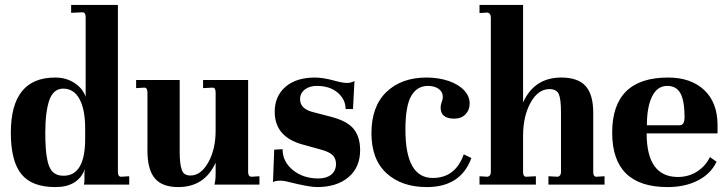

<svg xmlns="http://www.w3.org/2000/svg" viewBox="-20 -750 2955 780"><path d="M205 10Q109 10 66.5 -43Q24 -96 24 -211Q24 -435 204 -435Q249 -435 282.5 -413Q316 -391 328 -357V-680Q328 -700 315 -700L269 -698V-730H459V-51Q459 -32 472 -32L505 -34V0H321Q323 -10 323 -16V-38Q323 -51 324 -55Q325 -59 325 -63Q297 10 205 10ZM238 -36Q326 -36 326 -186V-229Q326 -305 303 -347.5Q280 -390 237 -390Q198 -390 181 -345Q164 -297 164 -211Q164 -142 171 -107Q177 -70 193 -53Q209 -36 238 -36Z M704 10Q639 10 609 -25.5Q579 -61 579 -138V-375Q579 -394 566 -394L533 -392V-425H710V-132Q710 -82 719 -59Q726 -37 754 -37Q796 -37 826 -90Q856 -143 856 -220V-374Q856 -394 844 -394L805 -392V-425H988V-51Q988 -33 1001 -32L1034 -34V0H851Q856 -17 856 -44V-89Q811 10 704 10Z M1268 10Q1235 10 1148 -12Q1133 -16 1120 -16Q1098 -16 1089 -10L1094 -142L1128 -144Q1128 -93 1170 -59Q1212 -25 1273 -25Q1306 -25 1325.5 -40.5Q1345 -56 1345 -84Q1345 -107 1330.5 -120.5Q1316 -134 1281 -143L1209 -163Q1096 -194 1096 -296Q1096 -359 1139.5 -397Q1183 -435 1260 -435Q1292 -435 1340 -422Q1372 -413 1390 -413Q1406 -413 1420 -421L1414 -307H1384Q1384 -346 1352 -373.5Q1320 -401 1267 -401Q1237 -401 1218 -386Q1199 -371 1199 -347Q1199 -307 1254 -294L1323 -276Q1390 -259 1416.5 -226.5Q1443 -194 1443 -140Q1443 -70 1395.5 -30Q1348 10 1268 10Z M1714 10Q1612 10 1550.5 -46Q1489 -102 1489 -209Q1489 -318 1550 -376.5Q1611 -435 1713 -435Q1761 -435 1803 -421Q1843 -407 1865.5 -383Q1888 -359 1888 -330Q1888 -303 1871 -285.5Q1854 -268 1825 -268Q1770 -268 1770 -313Q1770 -323 1774 -334Q1779 -346 1779 -356Q1779 -377 1762 -389Q1745 -401 1718 -401Q1675 -401 1651 -361Q1627 -320 1627 -223Q1627 -27 1738 -27Q1830 -27 1864 -123L1895 -108Q1852 10 1714 10Z M1928 0V-34L1961 -32Q1974 -35 1974 -51V-679Q1974 -696 1961 -699L1928 -697V-730H2105V-334Q2151 -435 2260 -435Q2328 -435 2359 -400.5Q2390 -366 2390 -292V-51Q2390 -32 2403 -32L2436 -34V0H2208V-34L2246 -32Q2259 -35 2259 -51V-293Q2259 -348 2250 -368Q2241 -388 2212 -388Q2166 -388 2135.5 -333Q2105 -278 2105 -198V-51Q2105 -32 2118 -32L2157 -34V0Z M2692 10Q2467 10 2467 -211Q2467 -435 2694 -435Q2786 -435 2840 -385Q2894 -335 2895 -245V-208H2607Q2607 -32 2733 -31Q2778 -31 2812.5 -53.5Q2847 -76 2864 -112L2891 -93Q2868 -44 2815.5 -17Q2763 10 2692 10ZM2608 -241H2741Q2761 -241 2761 -274Q2761 -340 2744.5 -370.5Q2728 -401 2691 -401Q2650 -401 2629 -358Q2608 -315 2608 -241Z"/></svg>

Font: UnnaBold
Style: Bold
Weight: 700
Designer: Jorge de Buen Unna
Foundry: Omnibus-Type
Version: Version 2.008;hotconv 1.0.109;makeotfexe 2.5.65596